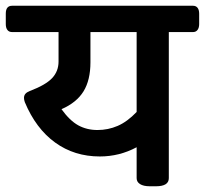

<svg xmlns="http://www.w3.org/2000/svg" viewBox="-51 -650 715 670"><path d="M644 -602.5V-565.9Q644 -553.2 638.4 -545.7Q632.8 -538.1 622.6 -538.1H538.1V-28.3Q538.1 0 493.2 0H471.7Q449.7 0 437.7 -7.6Q425.8 -15.1 425.8 -28.3V-136.2Q365.7 -104 297.4 -104Q208.5 -104 141.4 -152.6Q74.2 -201.2 35.6 -293.5Q32.7 -302.2 32.7 -308.1Q32.7 -316.9 37.8 -322.8Q43 -328.6 53.2 -332.5Q108.4 -353.5 130.9 -377.4Q153.3 -401.4 153.3 -435.1V-538.1H-8.8Q-19.5 -538.1 -25.1 -545.4Q-30.8 -552.7 -30.8 -565.9V-602.5Q-30.8 -629.9 -8.8 -629.9H622.6Q632.8 -629.9 638.4 -622.8Q644 -615.7 644 -602.5ZM425.8 -538.1H264.6V-432.6Q264.6 -370.6 240.5 -331.3Q216.3 -292 163.6 -269Q192.4 -229 222.2 -212.6Q252 -196.3 289.1 -196.3Q326.2 -196.3 359.6 -210.7Q393.1 -225.1 425.8 -259.3Z"/></svg>

Font: Jaldi
Style: Bold
Weight: 400
Designer: Pablo Cosgaya and Nicolas Silva
Foundry: Omnibus-Type
Version: Version 1.007